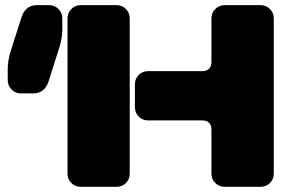

<svg xmlns="http://www.w3.org/2000/svg" viewBox="-20 -720 1085 740"><path d="M123 -700.2H168.9Q190.4 -700.2 205.3 -685.3Q220.2 -670.4 220.2 -648.9V-606Q220.2 -576.2 210 -541L167 -405.8Q151.9 -359.9 106.9 -359.9H61Q39.6 -359.9 24.7 -374.8Q9.8 -389.6 9.8 -411.1V-454.1Q9.8 -483.9 20 -519L63 -653.8Q78.1 -700.2 123 -700.2ZM480 -648.9V-50.8Q480 -29.3 465.3 -14.6Q450.7 0 429.2 0H291Q269.5 0 254.9 -14.6Q240.2 -29.3 240.2 -50.8V-648.9Q240.2 -670.4 254.9 -685.3Q269.5 -700.2 291 -700.2H429.2Q450.7 -700.2 465.3 -685.3Q480 -670.4 480 -648.9ZM550.8 -445.8H759.8Q776.4 -445.8 785.6 -455.1Q794.9 -464.4 794.9 -481V-648.9Q794.9 -670.4 809.8 -685.3Q824.7 -700.2 846.2 -700.2H983.9Q1005.4 -700.2 1020.3 -685.3Q1035.2 -670.4 1035.2 -648.9V-50.8Q1035.2 -29.3 1020.3 -14.6Q1005.4 0 983.9 0H846.2Q824.7 0 809.8 -14.6Q794.9 -29.3 794.9 -50.8V-221.2Q794.9 -237.8 785.6 -246.8Q776.4 -255.9 759.8 -255.9H550.8Q529.3 -255.9 514.6 -270.8Q500 -285.6 500 -307.1V-395Q500 -416.5 514.6 -431.2Q529.3 -445.8 550.8 -445.8Z"/></svg>

Font: Nastup Soft
Style: Regular
Weight: 400
Designer: Maksym Kobuzan
Foundry: Zakznak
Version: Version 1.020;hotconv 1.0.109;makeotfexe 2.5.65596